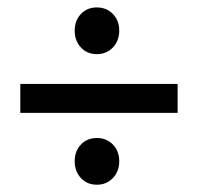

<svg xmlns="http://www.w3.org/2000/svg" viewBox="-20 -592 538 522"><path d="M35.2 -285.2V-363.8H462.9V-285.2ZM183.1 -153.8Q183.1 -181.2 200 -199Q216.8 -216.8 243.2 -216.8Q269.5 -216.8 286.9 -199Q304.2 -181.2 304.2 -153.8Q304.2 -126 286.9 -107.9Q269.5 -89.8 243.2 -89.8Q216.8 -89.8 200 -107.9Q183.1 -126 183.1 -153.8ZM183.1 -508.8Q183.1 -536.1 200 -554Q216.8 -571.8 243.2 -571.8Q269.5 -571.8 286.9 -554Q304.2 -536.1 304.2 -508.8Q304.2 -481 286.9 -462.9Q269.5 -444.8 243.2 -444.8Q216.8 -444.8 200 -462.9Q183.1 -481 183.1 -508.8Z"/></svg>

Font: Trueno
Style: Rg
Weight: 400
Designer: Julieta Ulanovsky
Foundry: Julieta Ulanovsky
Version: Version 3.001b